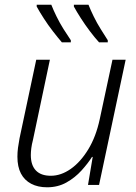

<svg xmlns="http://www.w3.org/2000/svg" viewBox="-20 -786 579 816"><path d="M180 10Q141 10 112.5 -5Q84 -20 69 -48.5Q54 -77 54 -120Q54 -139 56.5 -158Q59 -177 63 -198L134 -532H192L120 -191Q115 -172 113 -156Q111 -140 111 -127Q111 -84 132.5 -61.5Q154 -39 196 -39Q239 -39 280.5 -68Q322 -97 355 -151Q388 -205 404 -280L458 -532H514L401 0H354L374 -119H371Q354 -92 326.5 -61.5Q299 -31 262.5 -10.5Q226 10 180 10ZM401 -606Q382 -627 362 -653.5Q342 -680 324 -708Q306 -736 294 -758V-766H356Q365 -743 378.5 -715.5Q392 -688 408 -662.5Q424 -637 438 -615V-606ZM243 -606Q225 -627 204.5 -653.5Q184 -680 166 -708Q148 -736 136 -758V-766H198Q207 -743 220.5 -715.5Q234 -688 250 -662.5Q266 -637 281 -615V-606Z"/></svg>

Font: Noto Sans Display Light
Style: Italic
Weight: 300
Italic angle: -12°
Designer: Monotype Design Team
Foundry: Monotype Imaging Inc.
Version: Version 2.003